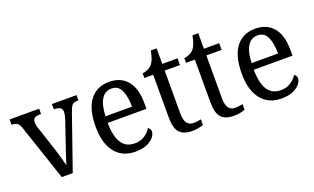

<svg xmlns="http://www.w3.org/2000/svg" viewBox="-74 -1039 2339 1429"><g transform="rotate(-20 1095.5 -324.5)"><path d="M74 -441Q67 -463 58 -474Q49 -485 36.5 -489.5Q24 -494 4 -494V-536H238V-494H225Q198 -494 185 -483.5Q172 -473 172 -451Q172 -441 174 -430.5Q176 -420 180 -408L242 -220Q250 -196 258.5 -167.5Q267 -139 273.5 -113.5Q280 -88 285 -70Q290 -91 303 -129.5Q316 -168 329 -207L393 -395Q399 -413 401.5 -426.5Q404 -440 404 -450Q404 -473 389.5 -483.5Q375 -494 346 -494H339V-536H534V-494H523Q505 -494 493.5 -488Q482 -482 473.5 -465Q465 -448 454 -416L309 0H222Z M803 10Q701 10 644 -62Q587 -134 587 -264Q587 -404 641.5 -475Q696 -546 794 -546Q885 -546 936.5 -485.5Q988 -425 988 -306V-262H681Q683 -152 717.5 -101Q752 -50 819 -50Q867 -50 900 -72.5Q933 -95 949 -123Q957 -120 963 -111.5Q969 -103 969 -90Q969 -70 951 -46.5Q933 -23 896.5 -6.5Q860 10 803 10ZM893 -314Q892 -395 870 -444Q848 -493 794 -493Q742 -493 714 -447Q686 -401 683 -314Z M1255 10Q1186 10 1154 -24.5Q1122 -59 1122 -145V-483H1052V-520Q1071 -522 1091 -530Q1111 -538 1126 -554Q1141 -571 1150.5 -595.5Q1160 -620 1167 -659H1213V-536H1334V-483H1213V-143Q1213 -91 1231 -67Q1249 -43 1281 -43Q1299 -43 1313.5 -45Q1328 -47 1342 -50V-6Q1329 0 1304.5 5Q1280 10 1255 10Z M1585 10Q1516 10 1484 -24.5Q1452 -59 1452 -145V-483H1382V-520Q1401 -522 1421 -530Q1441 -538 1456 -554Q1471 -571 1480.5 -595.5Q1490 -620 1497 -659H1543V-536H1664V-483H1543V-143Q1543 -91 1561 -67Q1579 -43 1611 -43Q1629 -43 1643.5 -45Q1658 -47 1672 -50V-6Q1659 0 1634.5 5Q1610 10 1585 10Z M1960 10Q1858 10 1801 -62Q1744 -134 1744 -264Q1744 -404 1798.5 -475Q1853 -546 1951 -546Q2042 -546 2093.5 -485.5Q2145 -425 2145 -306V-262H1838Q1840 -152 1874.5 -101Q1909 -50 1976 -50Q2024 -50 2057 -72.5Q2090 -95 2106 -123Q2114 -120 2120 -111.5Q2126 -103 2126 -90Q2126 -70 2108 -46.5Q2090 -23 2053.5 -6.5Q2017 10 1960 10ZM2050 -314Q2049 -395 2027 -444Q2005 -493 1951 -493Q1899 -493 1871 -447Q1843 -401 1840 -314Z"/></g></svg>

Font: Noto Serif Khmer SemiCondensed
Style: Regular
Weight: 400
Width: 4
Designer: Danh Hong and the Monotype Design Team
Foundry: Monotype Imaging Inc.
Version: Version 2.004